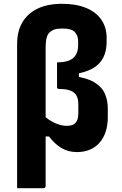

<svg xmlns="http://www.w3.org/2000/svg" viewBox="-20 -790 640 1010"><path d="M547 -174Q547 -130 535.5 -96Q524 -62 503 -38.5Q482 -15 452 -2.5Q422 10 385 10Q338 10 302 -12Q266 -34 238 -72H208V-184Q237 -157 269.5 -142.5Q302 -128 332 -128Q363 -128 377.5 -144Q392 -160 392 -194V-243Q392 -270 382 -287.5Q372 -305 350 -313.5Q328 -322 291 -322Q286 -322 283 -324.5Q280 -327 280 -333Q280 -336 280 -344.5Q280 -353 280 -365.5Q280 -378 280 -394Q280 -410 280 -427Q280 -444 280 -462Q321 -462 345 -472.5Q369 -483 380 -503Q391 -523 391 -552V-574Q391 -602 374 -621Q357 -640 309 -640Q282 -640 267 -635Q252 -630 240 -619Q232 -611 228 -600Q224 -589 222 -573Q220 -557 220 -536Q220 -491 220 -432.5Q220 -374 220 -308Q220 -242 220 -173.5Q220 -105 220 -39Q220 27 220 85.5Q220 144 220 189Q220 192 218.5 194.5Q217 197 214.5 198.5Q212 200 209 200Q173 200 139.5 200Q106 200 70 200Q70 175 70 150Q70 125 70 100Q70 9 70 -71.5Q70 -152 70 -229Q70 -306 70 -386.5Q70 -467 70 -558Q70 -626 98 -673Q126 -720 178.5 -745Q231 -770 306 -770Q380 -770 432.5 -748.5Q485 -727 513 -686.5Q541 -646 541 -590V-571Q541 -521 522.5 -485.5Q504 -450 465.5 -429Q427 -408 366 -399L395 -428V-362L366 -390Q436 -381 475.5 -357.5Q515 -334 531 -298.5Q547 -263 547 -220Z"/></svg>

Font: Recursive ExtraBold
Style: Regular
Weight: 800
Version: Version 1.085